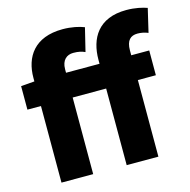

<svg xmlns="http://www.w3.org/2000/svg" viewBox="-116 -927 1031 1041"><g transform="rotate(-15 399.5 -406.5)"><path d="M468 0H646V-430H747V-569H646V-596C646 -653 670 -674 709 -674C728 -674 749 -670 768 -662L799 -794C774 -803 733 -813 683 -813C525 -813 468 -711 468 -591V-569H280V-589C280 -640 309 -663 345 -663C376 -663 393 -658 411 -650L443 -781C416 -792 372 -802 323 -802C163 -802 102 -704 102 -588V-568L26 -562V-430H102V0H280V-430H468Z"/></g></svg>

Font: Noto Sans JP Black
Style: Regular
Weight: 900
Designer: Ryoko NISHIZUKA 西塚涼子 (kana, bopomofo & ideographs); Paul D. Hunt (Latin, Greek & Cyrillic); Sandoll Communications 산돌커뮤니
Foundry: Adobe
Version: Version 2.002;hotconv 1.0.116;makeotfexe 2.5.65601